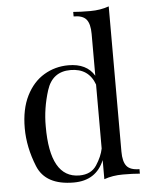

<svg xmlns="http://www.w3.org/2000/svg" viewBox="-55 -829 692 889"><g transform="rotate(-5 290.5 -385.0)"><path d="M394 -428.7Q366.2 -505.9 281.7 -505.9Q197.3 -505.9 170.9 -422.4Q144.5 -338.9 145 -256.8Q144 -16.1 280.8 -16.1Q335.4 -16.1 361.1 -55.4Q386.7 -94.7 394 -131.3ZM273.9 -528.8Q358.9 -528.8 394 -469.7V-664.1Q394 -710.4 377.2 -731.2Q360.4 -752 317.9 -752V-772.9Q349.6 -770 397 -770Q444.3 -770 483.9 -784.2V-108.9Q483.9 -62.5 500.7 -41.7Q517.6 -21 560.1 -21V0Q528.3 -2.9 481 -2.9Q433.6 -2.9 394 11.2V-77.6Q356 14.2 252 14.2Q121.1 14.2 84.2 -76.7Q47.4 -167.5 47.4 -255.9Q47.4 -344.2 78.1 -405.8Q108.9 -467.3 160.4 -498Q211.9 -528.8 273.9 -528.8Z"/></g></svg>

Font: PlayfairDisplay-Regular
Style: Regular
Weight: 400
Designer: Claus Eggers Sørensen
Foundry: Claus Eggers Sørensen
Version: Version 1.002;PS 001.002;hotconv 1.0.70;makeotf.lib2.5.58329